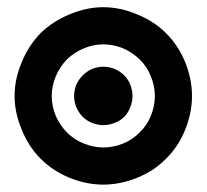

<svg xmlns="http://www.w3.org/2000/svg" viewBox="-20 -500 560 520"><path d="M429.7 -70.3Q397.5 -37.1 351.6 -18.6Q305.7 0 259.8 0Q213.9 0 168 -18.6Q123 -37.1 89.8 -70.3Q57.6 -102.5 39.1 -148.4Q19.5 -194.3 19.5 -240.2Q19.5 -286.1 39.1 -332Q57.6 -377 89.8 -410.2Q123 -442.4 168 -460.9Q213.9 -480.5 259.8 -480.5Q305.7 -480.5 351.6 -460.9Q397.5 -442.4 429.7 -410.2Q462.9 -377 481.4 -332Q500 -286.1 500 -240.2Q500 -194.3 481.4 -148.4Q462.9 -102.5 429.7 -70.3ZM399.4 -240.2Q399.4 -266.6 388.7 -293Q377.9 -320.3 358.4 -338.9Q339.8 -357.4 313.5 -369.1Q287.1 -379.9 259.8 -379.9Q233.4 -379.9 207 -369.1Q179.7 -357.4 161.1 -338.9Q142.6 -320.3 130.9 -293Q120.1 -266.6 120.1 -240.2Q120.1 -212.9 130.9 -186.5Q142.6 -160.2 161.1 -141.6Q179.7 -122.1 207 -111.3Q233.4 -100.6 259.8 -100.6Q287.1 -100.6 313.5 -111.3Q339.8 -122.1 358.4 -141.6Q377.9 -160.2 388.7 -186.5Q399.4 -212.9 399.4 -240.2ZM316.4 -183.6Q305.7 -172.9 290 -167Q275.4 -161.1 259.8 -161.1Q245.1 -161.1 229.5 -167Q214.8 -172.9 204.1 -183.6Q193.4 -194.3 186.5 -210Q180.7 -224.6 180.7 -240.2Q180.7 -254.9 186.5 -270.5Q193.4 -285.2 204.1 -295.9Q214.8 -306.6 229.5 -313.5Q245.1 -319.3 259.8 -319.3Q275.4 -319.3 290 -313.5Q305.7 -306.6 316.4 -295.9Q327.1 -285.2 333 -270.5Q338.9 -254.9 338.9 -240.2Q338.9 -224.6 333 -210Q327.1 -194.3 316.4 -183.6Z"/></svg>

Font: Alibu-Mazigh Belqasem 1
Style: Bold
Weight: 400
Designer: Mazigh Mubarik Belqasem
Version: Version 1.0